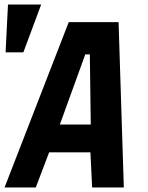

<svg xmlns="http://www.w3.org/2000/svg" viewBox="-30 -822 650 842"><path d="M271.5 -725H490L513 0H374L366.5 -154H185.5L127 0H-10ZM368 -276 364 -583.5H344L232.5 -276ZM150.5 -802 72.5 -592.5H-5.5L5 -802Z"/></svg>

Font: JuliaMono ExtraBold
Style: Italic
Weight: 800
Italic angle: -9°
Monospace: yes
Designer: cormullion
Foundry: corm
Version: Version 0.057; ttfautohint (v1.8.4)